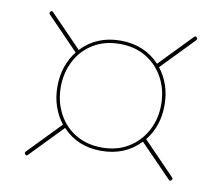

<svg xmlns="http://www.w3.org/2000/svg" viewBox="-56 -627 654 565"><g transform="rotate(10 270.5 -344.5)"><path d="M52.5 -140.5 146 -237Q129.5 -258 120 -285.2Q110.5 -312.5 110.5 -345Q110.5 -377.5 120 -404.8Q129.5 -432 146 -452.5L52.5 -549Q48 -554 52 -558Q56 -563 61 -557L153.5 -461.5Q199.5 -510 270.5 -510Q342 -510 387.5 -461.5L480 -557Q485 -563 489 -558Q493.5 -554 488.5 -549L395 -452.5Q411.5 -432 421 -404.8Q430.5 -377.5 430.5 -345Q430.5 -312.5 421 -285.2Q411.5 -258 394.5 -237.5L488.5 -140.5Q493.5 -136 489 -131.5Q485 -126.5 480 -132.5L386.5 -228.5Q341 -180.5 269.5 -180.5Q199 -180.5 154 -228.5L61 -132.5Q56 -126.5 52 -131.5Q48 -136 52.5 -140.5ZM270.5 -190.5Q316 -190.5 349.8 -211.5Q383.5 -232.5 402 -267.5Q420.5 -302.5 420.5 -345Q420.5 -388 402 -423.2Q383.5 -458.5 349.8 -479.2Q316 -500 270.5 -500Q224.5 -500 190.8 -479.2Q157 -458.5 138.8 -423.2Q120.5 -388 120.5 -345Q120.5 -302.5 138.8 -267.2Q157 -232 190.8 -211.2Q224.5 -190.5 270.5 -190.5Z"/></g></svg>

Font: Fraunces 144pt Black
Style: Regular
Weight: 900
Version: Version 1.000;[0bf87f6ff]